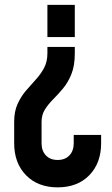

<svg xmlns="http://www.w3.org/2000/svg" viewBox="-20 -568 470 806"><path d="M294 -371V-344.5Q294 -292.5 280 -257.5Q266 -222.5 245 -197.2Q224 -172 203.2 -151.2Q182.5 -130.5 168.5 -108.2Q154.5 -86 154.5 -56.5V33.5Q154.5 65 172.5 84.2Q190.5 103.5 222 103.5Q253.5 103.5 271.5 84.2Q289.5 65 289.5 33.5V-1.5H404.5V33.5Q404.5 116.5 355 167.5Q305.5 218.5 222 218.5Q139 218.5 89.2 167.5Q39.5 116.5 39.5 33.5V-56.5Q39.5 -100 53.5 -131Q67.5 -162 88.2 -186.5Q109 -211 130 -233.8Q151 -256.5 165 -282.8Q179 -309 179 -344.5V-371ZM294 -547.5V-412.5H179V-547.5Z"/></svg>

Font: Mohave Light SemiBold
Style: Regular
Weight: 600
Version: Version 2.003